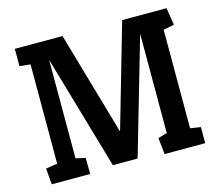

<svg xmlns="http://www.w3.org/2000/svg" viewBox="-99 -818 1083 945"><g transform="rotate(-15 442.5 -345.5)"><path d="M53 0 46 -82 105 -91V-597L50 -603V-691H293L445 -164L597 -691H823L837 -603L782 -592V-90L835 -82V0H628L619 -84L665 -97V-603L494 -13H368L199 -595V-93L248 -82L249 0Z"/></g></svg>

Font: Kreon SemiBold
Style: Regular
Weight: 600
Designer: Julia Petretta
Foundry: Julia Petretta and Eli Heuer
Version: Version 2.002